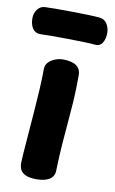

<svg xmlns="http://www.w3.org/2000/svg" viewBox="-102 -825 532 888"><g transform="rotate(10 163.5 -381.0)"><path d="M80 -492Q80 -512 92.5 -525Q105 -538 123.5 -545Q142 -552 160 -552Q202 -552 223 -537Q244 -522 244 -492Q244 -424 240.5 -370.5Q237 -317 232.5 -267.5Q228 -218 224 -164Q220 -110 218 -40Q217 -12 195 1.5Q173 15 135 15Q100 15 81.5 5.5Q63 -4 57.5 -18Q52 -32 52 -47Q52 -56 54.5 -91.5Q57 -127 61 -177.5Q65 -228 69.5 -286Q74 -344 77 -398Q80 -452 80 -492ZM36 -649Q12 -649 -0.5 -667.5Q-13 -686 -13 -716Q-13 -739 0.5 -757Q14 -775 36 -776Q54 -777 89 -777Q124 -777 164 -776.5Q204 -776 239 -775Q274 -774 292 -772Q316 -770 328 -750.5Q340 -731 340 -709Q340 -680 328 -661Q316 -642 292 -645Q274 -647 239.5 -648Q205 -649 164.5 -649.5Q124 -650 89 -650Q54 -650 36 -649Z"/></g></svg>

Font: Playpen Sans
Style: Bold
Weight: 700
Designer: Laura Meseguer, Veronika Burian, José Scaglione
Foundry: TypeTogether
Version: Version 1.001